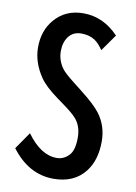

<svg xmlns="http://www.w3.org/2000/svg" viewBox="-93 -863 686 966"><g transform="rotate(10 250.0 -380.0)"><path d="M93.3 -162.1Q165 -63 246.6 -63Q284.2 -63 311 -93.3Q334 -119.1 334 -181.6Q334 -241.7 300.3 -278.8Q279.8 -301.8 225.1 -340.8L200.2 -358.9Q134.8 -406.2 107.9 -445.3Q58.1 -518.1 58.1 -595.2Q58.1 -680.7 106.9 -737.8Q162.1 -803.2 254.4 -803.2Q356 -803.2 434.1 -721.2L374 -636.2Q351.6 -668.5 330.6 -682.6Q301.8 -701.2 261.2 -701.2Q218.8 -701.2 195.8 -669.9Q174.3 -640.6 174.3 -595.7Q174.3 -549.8 202.6 -510.3Q216.8 -490.2 267.1 -451.2L303.2 -422.9L312.5 -415.5Q384.8 -358.9 412.1 -321.8Q456.1 -261.7 456.1 -184.1Q456.1 -87.9 409.7 -28.3Q354 43 249 43Q122.1 43 33.2 -75.2Z"/></g></svg>

Font: BIZ UDGothic
Style: Bold
Weight: 700
Monospace: yes
Designer: TypeBank Co., Ltd.
Foundry: Morisawa Inc.
Version: Version 1.05